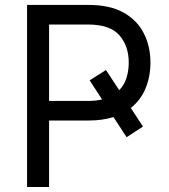

<svg xmlns="http://www.w3.org/2000/svg" viewBox="-20 -747 675 767"><path d="M88.1 0V-727.3H333.8Q419.4 -727.3 473.9 -696.6Q528.4 -665.8 554.7 -613.6Q581 -561.4 581 -497.2Q581 -441.8 561.8 -394.7Q542.6 -347.7 502.5 -315.7L551.1 -241.5L485.8 -198.9L433.2 -279.5Q389.6 -265.6 335.2 -265.6H176.1V0ZM403.4 -467.3 456.3 -386.7Q476.2 -407.3 485.3 -435.7Q494.3 -464.1 494.3 -497.2Q494.3 -562.9 457 -606Q419.7 -649.1 331 -649.1H176.1V-343.8H332.4Q362.9 -343.8 387.8 -349.8L338.1 -426.1Z"/></svg>

Font: Inter UI
Style: Regular
Weight: 400
Designer: Rasmus Andersson
Foundry: rsms
Version: 3.2;8d6f07862